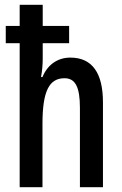

<svg xmlns="http://www.w3.org/2000/svg" viewBox="-20 -780 509 800"><path d="M158 -760H62V-672H4V-600H62V0H157V-264C157 -401 185 -454 249 -454C294 -454 313 -417 313 -331V0H409V-353C409 -475 365 -540 273 -540C221 -540 178 -511 157 -459H151C156 -486 158 -512 158 -536V-600H268V-672H158Z"/></svg>

Font: Noto Sans Hebrew ExtraCondensed Medium
Style: Regular
Weight: 500
Width: 2
Designer: Monotype Design Team
Foundry: Monotype Imaging Inc.
Version: Version 2.004